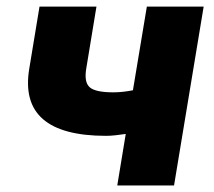

<svg xmlns="http://www.w3.org/2000/svg" viewBox="-20 -566 652 586"><path d="M303.7 -151.4Q35.2 -151.4 69.3 -356.4L100.6 -545.9H274.4L243.2 -356.4Q236.3 -314.5 254.2 -299.3Q272 -284.2 325.7 -284.2Q353.5 -284.2 385.7 -290.5L428.2 -545.9H601.6L511.2 0H337.9L363.8 -157.2Q347.7 -154.8 332 -153.1Q316.4 -151.4 303.7 -151.4Z"/></svg>

Font: Inter Extra Bold
Style: Italic
Weight: 800
Italic angle: -9.39999°
Designer: Rasmus Andersson
Foundry: rsms
Version: Version 4.000;git-3c8e0fc